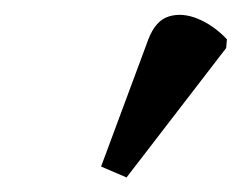

<svg xmlns="http://www.w3.org/2000/svg" viewBox="-20 -746 332 264"><path d="M154 -502 119 -517 184 -692Q194 -718 212.5 -723.5Q231 -729 252.5 -720Q274 -711 292 -692L291 -680Z"/></svg>

Font: Noto Serif SemiCondensed Medium
Style: Italic
Weight: 500
Width: 4
Italic angle: -12°
Designer: Monotype Design Team
Foundry: Monotype Imaging Inc.
Version: Version 2.013